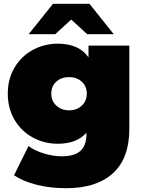

<svg xmlns="http://www.w3.org/2000/svg" viewBox="-20 -787 751 1011"><path d="M661 -547V-109Q661 47 574.5 125.5Q488 204 328 204Q246 204 175 186.5Q104 169 54 136L130 -18Q162 6 211 21Q260 36 305 36Q373 36 404 7Q435 -22 435 -78V-88Q384 -30 284 -30Q214 -30 153.5 -62.5Q93 -95 57 -155.5Q21 -216 21 -294Q21 -372 57 -432Q93 -492 153.5 -524.5Q214 -557 284 -557Q396 -557 446 -485V-547ZM437 -294Q437 -333 410.5 -357Q384 -381 344 -381Q303 -381 276.5 -357Q250 -333 250 -294Q250 -255 277 -230.5Q304 -206 344 -206Q384 -206 410.5 -230.5Q437 -255 437 -294ZM439 -607 355 -684 271 -607H131L259 -767H451L579 -607Z"/></svg>

Font: Montserrat Alternates Black
Style: Regular
Weight: 900
Designer: Julieta Ulanovsky
Foundry: Julieta Ulanovsky
Version: Version 7.200